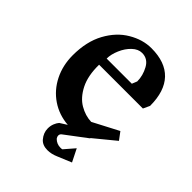

<svg xmlns="http://www.w3.org/2000/svg" viewBox="-170 -529 754 754"><g transform="rotate(45 207.5 -152.0)"><path d="M298.8 46.9 325.2 99.6 266.6 124Q244.1 133.8 222.7 133.8Q195.3 133.8 180.7 117.2Q163.1 96.7 163.1 72.3Q163.1 57.6 168 45.4Q172.9 33.2 179.7 25.4L209 6.8Q157.2 2.9 116.2 -24.9Q75.2 -52.7 52.2 -98.6Q29.3 -144.5 29.3 -200.2Q29.3 -276.4 58.6 -330.1Q87.9 -383.8 134.3 -411.1Q180.7 -438.5 228.5 -438.5Q305.7 -438.5 345.2 -397Q384.8 -355.5 384.8 -274.4L372.1 -247.1H128.9Q127.9 -185.5 148.4 -145Q168.9 -104.5 200.7 -85.9Q232.4 -67.4 265.6 -66.4L372.1 -122.1L395.5 -90.8L307.6 -18.6H309.6L218.8 49.8Q211.9 54.7 211.9 63.5Q211.9 69.3 216.8 76.2Q231.4 90.8 252 90.8Q258.8 90.8 261.7 89.8ZM132.8 -285.2H272.5L281.2 -306.6Q281.2 -338.9 264.6 -369.1Q248 -399.4 215.8 -399.4Q194.3 -399.4 175.3 -381.3Q156.2 -363.3 144.5 -335.9Q132.8 -308.6 132.8 -285.2Z"/></g></svg>

Font: Comprehension Dark
Style: Regular
Weight: 700
Designer: Alfredo Marco Pradil
Foundry: Alfredo Marco Pradil
Version: 1.0